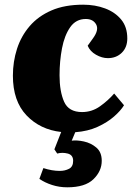

<svg xmlns="http://www.w3.org/2000/svg" viewBox="-20 -551 591 819"><path d="M267 248Q233 248 202 238Q171 228 148 212L165 166Q202 178 235 178Q257 178 274.5 169Q292 160 292 135Q292 110 269 104Q246 98 224 104L212 86L241 12Q151 2 93 -59Q35 -120 35 -228Q35 -288 52.5 -342.5Q70 -397 106.5 -439.5Q143 -482 199.5 -506.5Q256 -531 335 -531Q386 -531 428.5 -515Q471 -499 497 -467.5Q523 -436 523 -387Q523 -349 499.5 -326Q476 -303 440 -303Q415 -303 389.5 -317.5Q364 -332 354 -356L377 -388Q403 -424 390 -447Q377 -470 346 -470Q304 -470 279.5 -435Q255 -400 244.5 -345Q234 -290 234 -230Q234 -161 253.5 -117Q273 -73 330 -73Q372 -73 406.5 -97.5Q441 -122 467 -152L509 -102Q495 -79 466.5 -54Q438 -29 396.5 -10Q355 9 301 13L286 49Q308 46 338 52.5Q368 59 391 78.5Q414 98 414 135Q414 179 378.5 213.5Q343 248 267 248Z"/></svg>

Font: Literata 36pt ExtraBold
Style: Italic
Weight: 800
Italic angle: -2°
Designer: Latin by Veronika Burian and Jose Scaglione. Greek by Irene Vlachou. Cyrillic by Vera Evstafieva
Foundry: TypeTogether
Version: Version 3.002